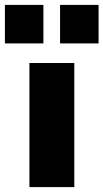

<svg xmlns="http://www.w3.org/2000/svg" viewBox="-50 -763 422 783"><path d="M70 0V-506H253V0ZM195 -586V-743H352V-586ZM-30 -586V-743H127V-586Z"/></svg>

Font: Nunito Sans 7pt SemiCondensed Black
Style: Regular
Weight: 900
Width: 4
Designer: Vernon Adams
Foundry: Vernon Adams
Version: Version 3.101;gftools[0.9.27]